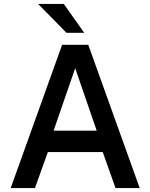

<svg xmlns="http://www.w3.org/2000/svg" viewBox="-20 -949 759 969"><path d="M34 0 293.5 -723H425.5L685 0H563L498.5 -181.5H221.5L156.5 0ZM250.5 -289.5H468L359.5 -605ZM315.5 -783.5 172.5 -929H302L405 -783.5Z"/></svg>

Font: Public Sans Thin SemiBold
Style: Regular
Weight: 600
Version: Version 2.001